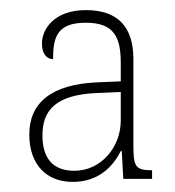

<svg xmlns="http://www.w3.org/2000/svg" viewBox="-20 -740 347 380"><path d="M124 -380C177 -380 205 -413 219 -441H221L224 -386H281V-403C247 -403 244 -411 244 -454V-623C244 -685 215 -720 150 -720C87 -720 63 -682 63 -654C63 -633 73 -623 85 -623C85 -668 94 -695 150 -695C207 -695 219 -665 219 -615V-579L172 -577C81 -573 38 -536 38 -474C38 -413 73 -380 124 -380ZM127 -402C82 -402 64 -430 64 -472C64 -519 87 -553 174 -556L219 -558V-501C219 -450 181 -402 127 -402Z"/></svg>

Font: Noto Serif Armenian SemiCondensed Thin
Style: Regular
Weight: 100
Width: 4
Designer: Monotype Design Team
Foundry: Monotype Imaging Inc.
Version: Version 2.008